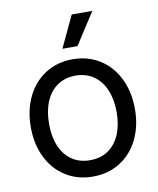

<svg xmlns="http://www.w3.org/2000/svg" viewBox="-83 -793 715 869"><g transform="rotate(-10 274.5 -358.5)"><path d="M35.2 -256.8Q35.2 -335.4 65.2 -397Q95.2 -458.5 149.7 -492.9Q204.1 -527.3 274.4 -527.3Q344.7 -527.3 399.2 -492.9Q453.6 -458.5 483.6 -397Q513.7 -335.4 513.7 -256.8Q513.7 -178.7 483.6 -117.7Q453.6 -56.6 399.2 -22.5Q344.7 11.7 274.4 11.7Q204.1 11.7 149.7 -22.5Q95.2 -56.6 65.2 -117.7Q35.2 -178.7 35.2 -256.8ZM429.7 -256.8Q429.7 -315.4 411.1 -359.6Q392.6 -403.8 357.4 -428Q322.3 -452.1 274.4 -452.1Q226.6 -452.1 191.4 -428Q156.2 -403.8 137.7 -359.9Q119.1 -315.9 119.1 -256.8Q119.1 -198.2 137.7 -154.5Q156.2 -110.8 191.2 -87.2Q226.1 -63.5 274.4 -63.5Q322.8 -63.5 357.7 -87.4Q392.6 -111.3 411.1 -155Q429.7 -198.7 429.7 -256.8ZM306.2 -727.5H400.9L307.1 -582H237.8Z"/></g></svg>

Font: Intratopia Thin
Style: Regular
Weight: 100
Designer: Rasmus Andersson
Foundry: rsms
Version: Version 3.000;Glyphs 3.2.3 (3260)